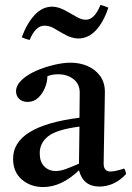

<svg xmlns="http://www.w3.org/2000/svg" viewBox="-20 -746 533 778"><path d="M383 10Q317 10 300 -56Q229 12 155 12Q104 12 68.5 -18.5Q33 -49 33 -103Q33 -235 302 -269Q302 -293 302.5 -318Q303 -343 303 -371Q303 -406 277.5 -425.5Q252 -445 216 -445Q190 -445 172 -437Q172 -414 162 -390Q152 -366 134.5 -349.5Q117 -333 92 -333Q70 -333 57.5 -345.5Q45 -358 45 -376Q45 -400 67.5 -421.5Q90 -443 125 -458.5Q160 -474 198 -483Q236 -492 266 -492Q303 -492 334.5 -478.5Q366 -465 385.5 -438.5Q405 -412 405 -373Q405 -349 404 -310.5Q403 -272 402.5 -228.5Q402 -185 401 -146Q400 -107 400 -83Q400 -51 428 -51Q446 -51 483 -63Q487 -58 488.5 -52Q490 -46 491 -41Q466 -14 438.5 -2Q411 10 383 10ZM300 -83 302 -233Q210 -221 175.5 -194Q141 -167 141 -125Q141 -90 159.5 -71.5Q178 -53 206 -53Q224 -53 246.5 -61Q269 -69 300 -83ZM387 -726Q396 -724 404 -721Q412 -718 419 -715Q399 -655 368 -622.5Q337 -590 297 -590Q284 -590 268 -595Q252 -600 232 -612Q214 -623 196.5 -632.5Q179 -642 160 -642Q124 -642 100 -584Q86 -587 68 -595Q90 -653 121 -686Q152 -719 192 -719Q205 -719 220.5 -714Q236 -709 256 -697Q274 -687 292.5 -676.5Q311 -666 328 -666Q363 -666 387 -726Z"/></svg>

Font: Tiro Devanagari Marathi
Style: Regular
Weight: 400
Designer: Devanagari: John Hudson & Fiona Ross. Latin: John Hudson.
Foundry: Tiro Typeworks Ltd.
Version: Version 1.52